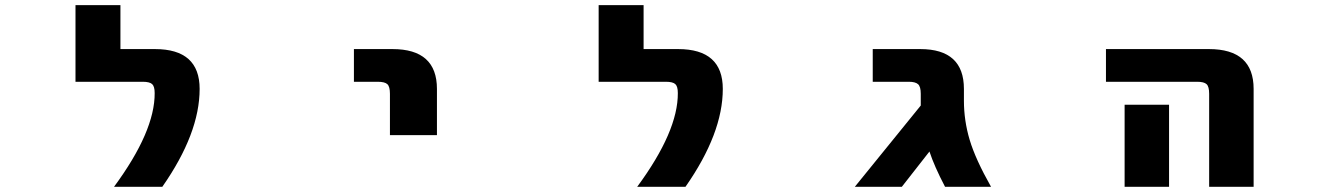

<svg xmlns="http://www.w3.org/2000/svg" viewBox="-20 -712 5040 734"><path d="M416 2Q572.3 -210 571.3 -356.4Q571.3 -381.8 561.5 -390.6Q551.8 -399.4 525.4 -399.4H268.6V-692.4H440.4V-524.4H572.3Q743.2 -524.4 743.2 -372.1Q743.2 -202.1 600.6 2Z M1333 -399.4V-524.4H1480.5Q1650.4 -524.4 1650.4 -372.1V-195.3H1470.7V-353.5Q1470.7 -380.9 1460.9 -390.1Q1451.2 -399.4 1423.8 -399.4Z M2416 2Q2572.3 -210 2571.3 -356.4Q2571.3 -381.8 2561.5 -390.6Q2551.8 -399.4 2525.4 -399.4H2268.6V-692.4H2440.4V-524.4H2572.3Q2743.2 -524.4 2743.2 -372.1Q2743.2 -202.1 2600.6 2Z M3500 -353.5Q3500 -380.9 3489.7 -390.1Q3479.5 -399.4 3454.1 -399.4H3316.4V-524.4H3498Q3665 -524.4 3665 -372.1V-327.1Q3665 -251 3687 -177.2Q3709 -103.5 3768.6 2H3592.8Q3551.8 -76.2 3533.2 -132.8L3427.7 2H3248L3500 -308.6Z M4208 -399.4V-524.4H4601.6Q4772.5 -524.4 4772.5 -372.1V2H4602.5V-353.5Q4602.5 -380.9 4592.8 -390.1Q4583 -399.4 4556.6 -399.4ZM4449.2 -311.5V-163.1V2H4279.3V-163.1V-311.5Z"/></svg>

Font: GenEi Gothic M Heavy
Style: Regular
Weight: 800
Designer: o_tamon (Modified); [Source Han Sans]
Ryoko NISHIZUKA  (kana & ideographs); Paul D. Hunt (Latin, Greek & Cyrillic); Wenl
Version: Version 1.1a;Original Version 1.004